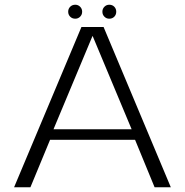

<svg xmlns="http://www.w3.org/2000/svg" viewBox="-20 -791 782 811"><path d="M39.5 0H108.5L191.5 -200.5H550.5L633 0H701.5L417.5 -677H324ZM206 -245 370.5 -638.5H371.5L536 -245ZM298 -712Q310 -712 318.5 -720.5Q327 -729 327 -741.5Q327 -754 318.5 -762.5Q310 -771 298 -771Q285 -771 276.5 -762.5Q268 -754 268 -741.5Q268 -729 276.5 -720.5Q285 -712 298 -712ZM441.5 -712Q454.5 -712 462.8 -720.5Q471 -729 471 -741.5Q471 -754 462.8 -762.5Q454.5 -771 441.5 -771Q429.5 -771 421 -762.5Q412.5 -754 412.5 -741.5Q412.5 -729 421 -720.5Q429.5 -712 441.5 -712Z"/></svg>

Font: Anybody SemiExpanded Light
Style: Regular
Weight: 300
Width: 6
Version: Version 1.113;gftools[0.9.25]